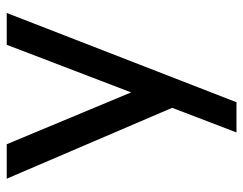

<svg xmlns="http://www.w3.org/2000/svg" viewBox="-98 -442 740 585"><g transform="rotate(-90 272.5 -150.0)"><path d="M125 -500H20L236 4L161 200H253L525 -500H428L283 -121Z"/></g></svg>

Font: Perun
Style: Regular
Weight: 400
Foundry: Copyright (c) Stefan Peev, Context Ltd, 2016
Version: Version 1.089